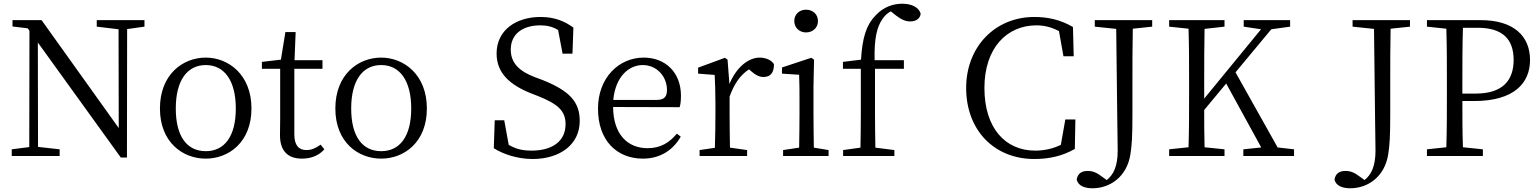

<svg xmlns="http://www.w3.org/2000/svg" viewBox="-20 -837 8260 1030"><path d="M755 -729H499V-694L616 -680L617 -150L203 -729H47V-695L129 -685L138 -672L137 -48L43 -36V0H300V-36L184 -49L183 -609L628 8H661L662 -681L755 -694Z M1084 14C1207 14 1329 -74 1329 -255C1329 -437 1205 -528 1084 -528C960 -528 838 -437 838 -255C838 -74 960 14 1084 14ZM1084 -26C983 -26 923 -105 923 -255C923 -404 983 -488 1084 -488C1184 -488 1245 -404 1245 -255C1245 -105 1184 -26 1084 -26Z M1700 -61C1672 -41 1650 -32 1624 -32C1583 -32 1559 -57 1559 -116V-468H1710V-514H1560L1566 -665H1511L1487 -517L1385 -505V-468H1483V-199C1483 -160 1482 -137 1482 -112C1482 -27 1524 14 1600 14C1651 14 1692 -4 1720 -36Z M2025 14C2148 14 2270 -74 2270 -255C2270 -437 2146 -528 2025 -528C1901 -528 1779 -437 1779 -255C1779 -74 1901 14 2025 14ZM2025 -26C1924 -26 1864 -105 1864 -255C1864 -404 1924 -488 2025 -488C2125 -488 2186 -404 2186 -255C2186 -105 2125 -26 2025 -26Z M2847 -424C2767 -455 2720 -498 2720 -571C2720 -657 2787 -701 2878 -701C2915 -701 2944 -694 2974 -676L2998 -549H3051L3056 -689C3008 -724 2954 -746 2880 -746C2748 -746 2644 -675 2644 -550C2644 -445 2715 -382 2827 -337L2868 -321C2972 -279 3014 -243 3014 -171C3014 -78 2941 -29 2832 -29C2781 -29 2747 -38 2709 -60L2685 -192H2634L2629 -42C2677 -11 2755 16 2837 16C2983 16 3090 -61 3090 -188C3090 -289 3038 -349 2890 -408Z M3270 -301C3282 -428 3355 -488 3428 -488C3505 -488 3558 -425 3558 -355C3558 -323 3548 -301 3504 -301ZM3626 -262C3631 -277 3633 -298 3633 -324C3633 -449 3549 -528 3433 -528C3301 -528 3188 -421 3188 -254C3188 -83 3289 14 3429 14C3522 14 3591 -32 3632 -104L3611 -120C3572 -73 3525 -42 3454 -42C3348 -42 3270 -115 3269 -263Z M3883 -517 3869 -527 3725 -474V-442L3814 -435C3816 -388 3818 -347 3818 -283V-228C3818 -177 3817 -100 3815 -44L3733 -32V0H3988V-32L3896 -45C3895 -101 3894 -177 3894 -228V-319C3919 -388 3951 -434 3998 -465L4012 -453C4032 -436 4051 -424 4076 -424C4115 -424 4132 -449 4132 -492C4121 -514 4088 -528 4056 -528C3993 -528 3929 -474 3893 -386Z M4304 -663C4340 -663 4368 -688 4368 -724C4368 -761 4340 -785 4304 -785C4269 -785 4241 -761 4241 -724C4241 -688 4269 -663 4304 -663ZM4346 -45C4345 -100 4344 -177 4344 -228V-375L4347 -517L4332 -527L4175 -475V-442L4267 -436C4269 -386 4269 -346 4269 -284V-228C4269 -177 4268 -100 4267 -45L4181 -32V0H4425V-32Z M4502 -505V-468H4598V-228C4598 -167 4597 -106 4596 -45L4503 -32V0H4778V-32L4676 -45C4675 -106 4674 -167 4674 -228V-468H4829V-514H4672C4669 -631 4685 -692 4712 -732C4724 -752 4741 -767 4759 -776L4788 -753C4814 -733 4837 -722 4863 -722C4897 -722 4917 -740 4919 -764C4908 -800 4868 -817 4820 -817C4773 -817 4719 -801 4675 -752C4627 -702 4606 -634 4599 -517Z M5695 -196 5671 -60C5626 -38 5579 -29 5533 -29C5374 -29 5261 -149 5261 -365C5261 -579 5381 -701 5540 -701C5580 -701 5620 -692 5661 -670L5685 -535H5740L5736 -692C5665 -734 5594 -746 5529 -746C5318 -746 5163 -586 5163 -365C5163 -141 5311 16 5529 16C5606 16 5678 1 5746 -38L5749 -196Z M6161 -729H5853V-694L5968 -682C5973 -178 5976 -85 5976 -29C5976 55 5953 101 5917 129L5891 110C5862 88 5841 80 5815 80C5785 80 5761 92 5756 127C5765 162 5802 173 5841 173C5935 173 6025 111 6044 -8C6052 -57 6055 -107 6055 -218V-391C6055 -491 6055 -588 6057 -683L6161 -694Z M6834 -46 6608 -449 6800 -680 6901 -694V-729H6652V-694L6745 -680L6440 -308V-392C6440 -491 6440 -588 6442 -682L6549 -694V-729H6252V-694L6356 -683C6359 -587 6359 -489 6359 -392V-337C6359 -239 6359 -142 6356 -47L6252 -36V0H6549V-36L6442 -47C6440 -120 6440 -189 6440 -247L6558 -389L6746 -46L6650 -36V0H6922V-36Z M7544 -729H7236V-694L7351 -682C7356 -178 7359 -85 7359 -29C7359 55 7336 101 7300 129L7274 110C7245 88 7224 80 7198 80C7168 80 7144 92 7139 127C7148 162 7185 173 7224 173C7318 173 7408 111 7427 -8C7435 -57 7438 -107 7438 -218V-391C7438 -491 7438 -588 7440 -683L7544 -694Z M7907 -688C8042 -688 8100 -626 8100 -515C8100 -409 8044 -335 7897 -335H7825V-392C7825 -493 7825 -592 7828 -688ZM7888 -295C8103 -295 8188 -392 8188 -515C8188 -644 8100 -729 7923 -729H7635V-694L7739 -683C7742 -587 7742 -489 7742 -392V-337C7742 -239 7742 -142 7739 -47L7635 -36V0H7935V-36L7828 -47C7825 -131 7825 -212 7825 -295Z"/></svg>

Font: Noto Serif CJK JP
Style: Regular
Weight: 400
Designer: Ryoko NISHIZUKA 西塚涼子 (kana & ideographs); Frank Grießhammer (Latin, Greek & Cyrillic); Wenlong ZHANG 张文龙 (bopomofo); San
Foundry: Adobe Systems Incorporated
Version: Version 1.000;PS 1;hotconv 16.6.53;makeotf.lib2.5.65590